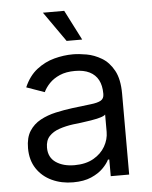

<svg xmlns="http://www.w3.org/2000/svg" viewBox="-54 -793 672 851"><g transform="rotate(-5 282.0 -367.5)"><path d="M237.3 12.7Q185.5 12.7 143.1 -7.1Q100.6 -26.9 75.7 -64.5Q50.8 -102.1 50.8 -155.3Q50.8 -202.1 69.3 -231.2Q87.9 -260.3 118.9 -277.1Q149.9 -293.9 187.3 -302.2Q224.6 -310.5 262.7 -315.4Q312.5 -321.8 343.8 -325.2Q375 -328.6 389.6 -336.9Q404.3 -345.2 404.3 -365.2V-368.2Q404.3 -403.3 391.4 -428Q378.4 -452.6 352.5 -465.6Q326.7 -478.5 288.1 -478.5Q248 -478.5 220 -466.3Q191.9 -454.1 173.8 -435.3Q155.8 -416.5 146.5 -396.5L66.4 -424.8Q87.9 -474.6 123.8 -502.4Q159.7 -530.3 201.9 -541.5Q244.1 -552.7 285.2 -552.7Q311.5 -552.7 345.7 -546.6Q379.9 -540.5 412.4 -521.2Q444.8 -502 466.1 -463.1Q487.3 -424.3 487.3 -359.4V0H405.3V-74.2H399.4Q391.1 -56.6 371.1 -36.4Q351.1 -16.1 318.1 -1.7Q285.2 12.7 237.3 12.7ZM250 -62.5Q299.8 -62.5 334.2 -82Q368.7 -101.6 386.5 -132.6Q404.3 -163.6 404.3 -197.3V-274.4Q398.9 -268.1 380.9 -262.9Q362.8 -257.8 339.4 -253.9Q315.9 -250 293.9 -247.3Q272 -244.6 258.8 -243.2Q226.1 -238.8 197.8 -229.2Q169.4 -219.7 152.1 -201.2Q134.8 -182.6 134.8 -150.4Q134.8 -106.9 167.2 -84.7Q199.7 -62.5 250 -62.5ZM262.7 -614.3 168.9 -748H263.7L332 -614.3Z"/></g></svg>

Font: Inter
Style: Regular
Weight: 400
Designer: Rasmus Andersson
Foundry: rsms
Version: Version 4.000;git-8c9346024